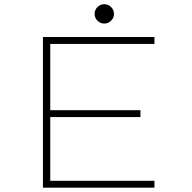

<svg xmlns="http://www.w3.org/2000/svg" viewBox="-20 -872 890 892"><path d="M496.2 -775.8Q483 -762.5 464.5 -762.5Q446 -762.5 432.8 -775.8Q419.5 -789 419.5 -807.5Q419.5 -826 432.8 -839.2Q446 -852.5 464.5 -852.5Q483 -852.5 496.2 -839.2Q509.5 -826 509.5 -807.5Q509.5 -789 496.2 -775.8ZM697.5 -668H213.5V-360H632.5V-328H213.5V-32H697.5V0H179.5V-700H697.5Z"/></svg>

Font: League Mono Wide Thin
Style: Regular
Weight: 100
Width: 8
Designer: Tyler Finck
Foundry: The League of Moveable Type / Tyler Finck
Version: Version 2.210